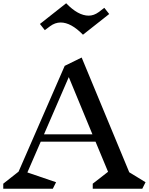

<svg xmlns="http://www.w3.org/2000/svg" viewBox="-23 -1158 913 1178"><path d="M850 0H546V-31L640 -104L563 -289H227L145 -100L321 -40L301 0H-3V-31L91 -105L374 -754L478 -805L770 -101L870 -40ZM399 -685 247 -334H544ZM521 -1062Q553 -1062 583 -1084L617 -1110L647 -1072L486 -945Q413 -1020 349 -1020Q315 -1020 284 -997L252 -973L222 -1011L383 -1138Q456 -1062 521 -1062Z"/></svg>

Font: Inknut
Style: Antiqua
Weight: 400
Designer: Claus Eggers Srensen
Foundry: Claus Eggers Srensen
Version: Version 1.000; ttfautohint (v1.2) -l 7 -r 28 -G 50 -x 13 -D 